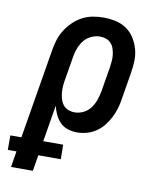

<svg xmlns="http://www.w3.org/2000/svg" viewBox="-138 -594 722 874"><g transform="rotate(10 222.5 -156.5)"><path d="M-27 215 -15 141H-55V74H-4L65 -341Q69 -366 76.5 -390Q84 -414 98 -436Q112 -458 131 -476.5Q150 -495 173 -507Q196 -519 220.5 -523.5Q245 -528 269 -528Q298 -528 326 -522Q354 -516 376.5 -500.5Q399 -485 413.5 -462Q428 -439 435.5 -412.5Q443 -386 442 -357Q441 -328 436 -299L416 -179Q413 -156 406.5 -134Q400 -112 389.5 -91Q379 -70 364 -51Q349 -32 329.5 -18.5Q310 -5 287 1.5Q264 8 242 8Q219 8 198.5 1.5Q178 -5 163 -20Q148 -35 139 -54.5Q130 -74 125 -95L97 74H189L190 141H86L74 215ZM215 -80Q235 -80 254.5 -89.5Q274 -99 287 -116Q300 -133 307 -153Q314 -173 318 -193L338 -313Q340 -328 341 -342.5Q342 -357 340 -371Q338 -385 333.5 -398Q329 -411 319.5 -421Q310 -431 297 -435.5Q284 -440 269 -440Q249 -440 228.5 -430.5Q208 -421 195 -404Q182 -387 174.5 -367Q167 -347 164 -327L146 -219Q143 -203 142 -187.5Q141 -172 142.5 -157Q144 -142 148.5 -127.5Q153 -113 162 -102Q171 -91 185 -85.5Q199 -80 215 -80Z"/></g></svg>

Font: Iosevka Curly Slab Semibold
Style: Italic
Weight: 600
Italic angle: -9°
Monospace: yes
Designer: Belleve Invis
Foundry: Belleve Invis
Version: Version 22.1.2; ttfautohint (v1.8.4)